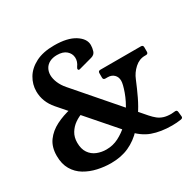

<svg xmlns="http://www.w3.org/2000/svg" viewBox="-150 -831 1015 1003"><g transform="rotate(-30 357.5 -330.0)"><path d="M446 -184Q475 -229 490.5 -272.5Q506 -316 506 -336Q506 -359 491.5 -373Q477 -387 454 -387H440Q427 -387 427 -400V-427Q427 -440 440 -440H685Q698 -440 698 -427V-400Q698 -387 685 -387H678Q644 -387 616.5 -362Q589 -337 576 -304Q557 -258 537 -216Q517 -174 493 -139ZM246 -292Q221 -284 198 -268Q175 -252 160 -227.5Q145 -203 145 -170Q145 -132 161.5 -108Q178 -84 204.5 -73.5Q231 -63 260 -63Q300 -63 334 -80.5Q368 -98 396 -124L440 -73Q402 -32 354.5 -10.5Q307 11 246 11Q206 11 165.5 2Q125 -7 91.5 -27Q58 -47 38 -81Q18 -115 18 -164Q18 -217 43.5 -252Q69 -287 111.5 -308.5Q154 -330 205 -341ZM539 -107Q554 -90 568.5 -78.5Q583 -67 601.5 -61Q620 -55 646 -55Q651 -55 659.5 -56Q668 -57 671 -57Q682 -57 683 -45L686 -17Q687 -6 674 -4Q661 -2 647.5 -1Q634 0 620 0Q553 0 501.5 -18.5Q450 -37 404 -90L139 -394Q94 -446 94 -509Q94 -551 116 -588Q138 -625 182.5 -648Q227 -671 294 -671Q374 -671 418 -643Q462 -615 462 -577Q462 -560 456.5 -542Q451 -524 430 -518L349 -496Q341 -494 339 -500Q337 -506 343 -514Q360 -537 358.5 -561.5Q357 -586 337.5 -603Q318 -620 282 -620Q256 -620 237.5 -610.5Q219 -601 209.5 -584Q200 -567 200 -546Q200 -524 210.5 -499Q221 -474 241 -451Z"/></g></svg>

Font: Young Serif Light
Style: Regular
Weight: 300
Designer: Bastien Sozeau
Foundry: NBR — Bastien Sozeau
Version: Version 5.001